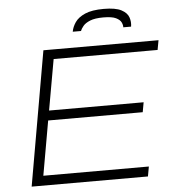

<svg xmlns="http://www.w3.org/2000/svg" viewBox="-58 -923 894 977"><g transform="rotate(-5 389.0 -434.5)"><path d="M64 0 184 -686H772L763 -637H232L186 -378H669L660 -328H177L128 -50H667L658 0ZM341 -767Q345 -791 361 -814.5Q377 -838 412 -853.5Q447 -869 508 -869Q568 -869 597.5 -853.5Q627 -838 635 -814.5Q643 -791 639 -767H599Q600 -778 593.5 -792Q587 -806 566.5 -816Q546 -826 502 -826Q459 -826 434.5 -816Q410 -806 398.5 -792Q387 -778 383 -767Z"/></g></svg>

Font: Archivo SemiExpanded Thin
Style: Italic
Weight: 250
Width: 6
Italic angle: -10°
Designer: Hector Gatti
Foundry: Omnibus-Type
Version: Version 2.001